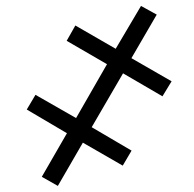

<svg xmlns="http://www.w3.org/2000/svg" viewBox="-20 -631 644 637"><path d="M118.7 -44.4 202.1 -189 68.8 -267.6 97.7 -316.4 232.4 -239.3 335 -418 201.2 -495.6 230 -546.4 363.8 -469.2 447.8 -611.3 500 -582.5 416 -438 549.3 -361.3 519 -311.5 388.2 -387.7 284.2 -209 416.5 -131.3 387.2 -81.5 254.9 -157.7 171.9 -14.2Z"/></svg>

Font: Viking Open Sans
Style: Italic
Weight: 400
Italic angle: -12°
Foundry: Ascender Corporation
Version: Version 2.000